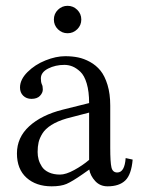

<svg xmlns="http://www.w3.org/2000/svg" viewBox="-20 -638 492 670"><path d="M182.1 -535.9Q168 -549.8 168 -569.8Q168 -589.8 182.1 -603.8Q196.3 -617.7 215.8 -617.7Q235.4 -617.7 249.5 -603.8Q263.7 -589.8 263.7 -569.8Q263.7 -549.8 249.5 -535.9Q235.4 -522 215.8 -522Q196.3 -522 182.1 -535.9ZM291 -245.1 212.4 -224.6Q180.7 -215.3 159.4 -201.9Q138.2 -188.5 128.2 -172.4Q118.2 -156.2 114.7 -141.4Q111.3 -126.5 111.3 -107.4Q111.3 -94.2 114.7 -81.5Q118.2 -68.8 126.2 -56.4Q134.3 -43.9 150.6 -36.4Q167 -28.8 189.5 -28.8Q210 -28.8 239 -44.7Q268.1 -60.5 291 -80.1ZM355.5 12.2Q329.1 12.2 312.3 -6.1Q295.4 -24.4 291.5 -46.4L268.6 -30.3Q231.4 -4.4 211.9 3.9Q192.4 12.2 160.2 12.2Q106 12.2 72.5 -17.8Q39.1 -47.9 39.1 -102.5Q39.1 -158.2 82 -197.5Q125 -236.8 199.2 -255.4L291 -278.3Q291 -318.4 282.7 -346.4Q274.4 -374.5 260.3 -387.7Q246.1 -400.9 232.7 -406.2Q219.2 -411.6 204.6 -411.6Q173.3 -411.6 147.9 -398.7Q122.6 -385.7 122.6 -364.3Q122.6 -351.6 126 -343.8Q129.4 -337.9 129.4 -325.7Q129.4 -314 119.4 -303.5Q109.4 -293 89.8 -293Q72.3 -293 61 -304Q49.8 -314.9 49.8 -332.5Q49.8 -360.4 75.9 -386.5Q102.1 -412.6 138.7 -427.2Q175.3 -441.9 207.5 -441.9Q231.4 -441.9 252.2 -437.7Q272.9 -433.6 294.2 -421.9Q315.4 -410.2 330.6 -391.6Q345.7 -373 355.2 -341.8Q364.7 -310.5 364.7 -269.5V-122.6Q364.7 -71.8 368.9 -54Q373 -36.1 389.2 -36.1Q415 -36.1 418.5 -86.4L442.9 -81.1Q438.5 -28.8 417.2 -8.3Q396 12.2 355.5 12.2Z"/></svg>

Font: Libertinage
Style: f
Weight: 400
Designer: OSP
Foundry: OSP
Version: Version 1.0; 2008; OFL relea